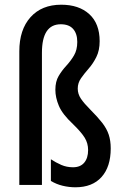

<svg xmlns="http://www.w3.org/2000/svg" viewBox="-20 -785 520 815"><path d="M403 -610Q403 -571 389 -543Q375 -515 356.5 -494Q338 -473 324 -453Q310 -433 310 -409Q310 -386 323.5 -366Q337 -346 364 -319Q395 -288 414 -263.5Q433 -239 441.5 -213.5Q450 -188 450 -155Q450 -77 411 -33.5Q372 10 300 10Q273 10 246 3.5Q219 -3 196 -17V-109Q217 -95 240 -85Q263 -75 290 -75Q321 -75 337.5 -94.5Q354 -114 354 -148Q354 -177 339.5 -200.5Q325 -224 290 -258Q245 -300 230 -335.5Q215 -371 215 -404Q215 -439 229 -462.5Q243 -486 261.5 -506Q280 -526 294 -549.5Q308 -573 308 -607Q308 -642 290.5 -662Q273 -682 238 -682Q158 -682 158 -561V0H62V-567Q62 -659 109.5 -712Q157 -765 240 -765Q315 -765 359 -725Q403 -685 403 -610Z"/></svg>

Font: Noto Sans Thai Looped ExtraCondensed Medium
Style: Regular
Weight: 500
Width: 2
Designer: Sasikarn Vongin, Ben Mitchell
Foundry: The Fontpad Ltd
Version: Version 1.001; ttfautohint (v1.8.4.7-5d5b)